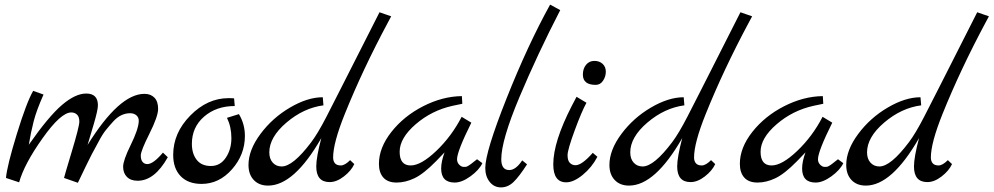

<svg xmlns="http://www.w3.org/2000/svg" viewBox="-20 -792 4311 833"><path d="M5.9 -20Q10.7 -73.2 53 -210.7Q95.2 -348.1 124 -397.9L168.9 -381.8Q138.2 -313 126 -265.4Q113.8 -217.8 105 -164.1Q190.9 -287.1 249 -336.7Q307.1 -386.2 354 -386.2Q404.8 -386.2 404.8 -335Q404.8 -314.9 387.5 -255.9Q370.1 -196.8 359.9 -163.1Q497.6 -384.8 606.4 -384.8Q606.4 -384.8 606.9 -384.8Q633.8 -384.8 649.9 -368.4Q666 -352.1 666 -319.6Q666 -287.1 628.4 -212.2Q590.8 -137.2 590.8 -117.7Q590.8 -98.1 598.9 -89.1Q606.9 -80.1 619.1 -80.1Q645 -80.1 687 -129.9L708 -109.9Q650.9 -7.8 577.1 -7.8Q547.4 -7.8 530.8 -24.4Q514.2 -41 514.2 -68.6Q514.2 -96.2 547.1 -163.1Q580.1 -230 582 -265.1Q583 -281.2 572.5 -291Q562 -300.8 543.9 -300.8Q525.9 -300.8 507.3 -292.5Q488.8 -284.2 471.4 -265.1Q454.1 -246.1 439.5 -228Q424.8 -210 407.5 -177Q390.1 -144 377.9 -122.1Q356.9 -81.1 317.9 1L257.8 -20Q257.8 -22.9 291 -133.1Q324.2 -243.2 324.2 -264.2Q324.2 -285.2 314.2 -294.7Q304.2 -304.2 289.1 -304.2Q244.1 -304.2 164.6 -192.1Q85 -80.1 63 -1Z M731.4 -120.1Q731.4 -215.3 805.7 -290.8Q879.9 -366.2 971.7 -366.2Q988.8 -366.2 995.6 -365.2L998.5 -332Q918.5 -332 865.5 -286.1Q812.5 -240.2 812.5 -168Q812.5 -125 833.5 -98.4Q854.5 -71.8 895 -71.8Q935.5 -71.8 959.7 -107.9Q983.9 -144 983.9 -192.6Q983.9 -241.2 964.8 -280.8L1016.6 -296.9Q1042.5 -253.9 1042.5 -202.1Q1042.5 -121.1 986.6 -57.6Q930.7 5.9 854.5 5.9Q796.4 5.9 763.9 -27.6Q731.4 -61 731.4 -120.1Z M1058.1 -76.2Q1058.1 -141.1 1110.1 -210.9Q1162.1 -280.8 1238.3 -325.4Q1314.5 -370.1 1380.4 -370.1L1383.3 -335Q1297.4 -323.7 1222.9 -260.3Q1148.4 -196.8 1148.4 -130.9Q1148.4 -103 1163.3 -86.4Q1178.2 -69.8 1202.1 -69.8Q1251 -69.8 1330.1 -174.8Q1358.9 -212.9 1396.5 -285.9Q1434.1 -358.9 1456.5 -403.6Q1479 -448.2 1500.7 -490.7Q1522.5 -533.2 1557.4 -602.5Q1592.3 -671.9 1626.5 -738.8L1677.2 -721.2L1663.1 -694.8Q1553.2 -489.7 1476.1 -297.9Q1425.3 -171.9 1425.3 -108.9Q1425.3 -92.8 1433.3 -83.5Q1441.4 -74.2 1458.7 -74.2Q1476.1 -74.2 1499 -97.2L1517.1 -80.1Q1503.9 -51.3 1472.2 -26.6Q1440.4 -2 1410.2 -2Q1352.1 -2 1352.1 -69.8Q1352.1 -109.9 1374 -192.9Q1255.9 13.2 1143.1 13.2Q1104 13.2 1081.1 -11Q1058.1 -35.2 1058.1 -76.2Z M1624 -81.1Q1624 -150.9 1678 -219.5Q1731.9 -288.1 1815.9 -331.1Q1899.9 -374 1983.9 -375L1985.8 -341.8L1943.8 -333Q1853 -313 1783.4 -252.9Q1713.9 -192.9 1713.9 -133.5Q1713.9 -74.2 1761.7 -74.2Q1806.6 -74.2 1872.8 -137.2Q1939 -200.2 1982.9 -285.2L2024.9 -259.8Q1962.9 -134.8 1962.9 -101.1Q1962.9 -86.9 1972.4 -77.4Q1981.9 -67.9 1991.5 -67.9Q2001 -67.9 2003.9 -68.8Q2006.8 -69.8 2009.8 -71.5Q2012.7 -73.2 2017.3 -76.2Q2022 -79.1 2025.4 -82Q2028.8 -85 2036.9 -91.1Q2044.9 -97.2 2049.8 -101.1L2072.8 -84Q2058.6 -54.2 2021.2 -27.1Q1983.9 0 1952.6 0Q1894 0 1894 -61Q1894 -90.8 1908.7 -130.9L1872.1 -92.8Q1817.9 -37.6 1778.3 -18.8Q1738.8 0 1700.7 0Q1662.6 0 1643.3 -21.5Q1624 -43 1624 -81.1Z M2085.4 -63Q2085.4 -132.8 2177.5 -364.5Q2269.5 -596.2 2366.7 -772L2410.6 -748Q2312.5 -558.1 2233.6 -370.6Q2154.8 -183.1 2154.8 -101.1Q2154.8 -54.2 2189.5 -54.2Q2217.8 -54.2 2245.6 -96.2L2266.6 -79.1Q2232.4 -25.9 2208 -2.4Q2183.6 21 2153.6 21Q2123.5 21 2104.5 -2.9Q2085.4 -26.9 2085.4 -63Z M2380.4 -79.1Q2380.4 -176.3 2460.4 -332Q2478.5 -366.2 2481.4 -372.1L2524.4 -346.2Q2503.4 -308.1 2472.9 -225.1Q2442.4 -142.1 2442.4 -118.7Q2442.4 -95.2 2452.4 -85.2Q2462.4 -75.2 2476.6 -75.2Q2476.6 -75.2 2477.1 -75.2Q2504.4 -75.2 2551.8 -128.9L2571.8 -111.8Q2547.9 -65.9 2508.3 -33.4Q2468.8 -1 2436.5 -1Q2380.4 -1 2380.4 -79.1ZM2564.5 -423.8Q2508.8 -423.8 2508.8 -468.3Q2508.8 -494.1 2522.7 -511Q2536.6 -527.8 2558.6 -527.8Q2580.6 -527.8 2594.5 -514.9Q2608.4 -502 2608.4 -481Q2608.4 -460 2596.4 -441.9Q2584.5 -423.8 2564.5 -423.8Z M2624 -76.2Q2624 -141.1 2676 -210.9Q2728 -280.8 2804.2 -325.4Q2880.4 -370.1 2946.3 -370.1L2949.2 -335Q2863.3 -323.7 2788.8 -260.3Q2714.4 -196.8 2714.4 -130.9Q2714.4 -103 2729.2 -86.4Q2744.1 -69.8 2768.1 -69.8Q2816.9 -69.8 2896 -174.8Q2924.8 -212.9 2962.4 -285.9Q3000 -358.9 3022.5 -403.6Q3044.9 -448.2 3066.7 -490.7Q3088.4 -533.2 3123.3 -602.5Q3158.2 -671.9 3192.4 -738.8L3243.2 -721.2L3229 -694.8Q3119.1 -489.7 3042 -297.9Q2991.2 -171.9 2991.2 -108.9Q2991.2 -92.8 2999.3 -83.5Q3007.3 -74.2 3024.7 -74.2Q3042 -74.2 3064.9 -97.2L3083 -80.1Q3069.8 -51.3 3038.1 -26.6Q3006.3 -2 2976.1 -2Q2918 -2 2918 -69.8Q2918 -109.9 2939.9 -192.9Q2821.8 13.2 2709 13.2Q2669.9 13.2 2647 -11Q2624 -35.2 2624 -76.2Z M3189.9 -81.1Q3189.9 -150.9 3243.9 -219.5Q3297.9 -288.1 3381.8 -331.1Q3465.8 -374 3549.8 -375L3551.8 -341.8L3509.8 -333Q3418.9 -313 3349.4 -252.9Q3279.8 -192.9 3279.8 -133.5Q3279.8 -74.2 3327.6 -74.2Q3372.6 -74.2 3438.7 -137.2Q3504.9 -200.2 3548.8 -285.2L3590.8 -259.8Q3528.8 -134.8 3528.8 -101.1Q3528.8 -86.9 3538.3 -77.4Q3547.9 -67.9 3557.4 -67.9Q3566.9 -67.9 3569.8 -68.8Q3572.8 -69.8 3575.7 -71.5Q3578.6 -73.2 3583.3 -76.2Q3587.9 -79.1 3591.3 -82Q3594.7 -85 3602.8 -91.1Q3610.8 -97.2 3615.7 -101.1L3638.7 -84Q3624.5 -54.2 3587.2 -27.1Q3549.8 0 3518.6 0Q3460 0 3460 -61Q3460 -90.8 3474.6 -130.9L3438 -92.8Q3383.8 -37.6 3344.2 -18.8Q3304.7 0 3266.6 0Q3228.5 0 3209.2 -21.5Q3189.9 -43 3189.9 -81.1Z M3651.4 -76.2Q3651.4 -141.1 3703.4 -210.9Q3755.4 -280.8 3831.5 -325.4Q3907.7 -370.1 3973.6 -370.1L3976.6 -335Q3890.6 -323.7 3816.2 -260.3Q3741.7 -196.8 3741.7 -130.9Q3741.7 -103 3756.6 -86.4Q3771.5 -69.8 3795.4 -69.8Q3844.2 -69.8 3923.3 -174.8Q3952.1 -212.9 3989.7 -285.9Q4027.3 -358.9 4049.8 -403.6Q4072.3 -448.2 4094 -490.7Q4115.7 -533.2 4150.6 -602.5Q4185.5 -671.9 4219.7 -738.8L4270.5 -721.2L4256.3 -694.8Q4146.5 -489.7 4069.3 -297.9Q4018.6 -171.9 4018.6 -108.9Q4018.6 -92.8 4026.6 -83.5Q4034.7 -74.2 4052 -74.2Q4069.3 -74.2 4092.3 -97.2L4110.4 -80.1Q4097.2 -51.3 4065.4 -26.6Q4033.7 -2 4003.4 -2Q3945.3 -2 3945.3 -69.8Q3945.3 -109.9 3967.3 -192.9Q3849.1 13.2 3736.3 13.2Q3697.3 13.2 3674.3 -11Q3651.4 -35.2 3651.4 -76.2Z"/></svg>

Font: Marck Script
Style: Regular
Weight: 400
Designer: Denis Masharov, Marck Fogel
Foundry: Denis Masharov
Version: Version 1.002